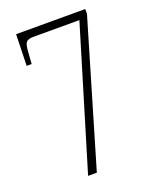

<svg xmlns="http://www.w3.org/2000/svg" viewBox="-135 -791 699 869"><g transform="rotate(-20 214.5 -357.0)"><path d="M137 0 341 -676H120Q95 -676 85.5 -666Q76 -656 74 -620L70 -563H46L50 -714H383V-691L179 0Z"/></g></svg>

Font: Noto Serif Ethiopic ExtraCondensed ExtraLight
Style: Regular
Weight: 200
Width: 2
Designer: Monotype Design Team
Foundry: Monotype Imaging Inc.
Version: Version 2.102; ttfautohint (v1.8.4.7-5d5b)